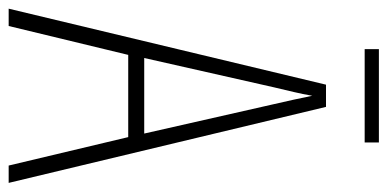

<svg xmlns="http://www.w3.org/2000/svg" viewBox="-240 -632 873 432"><g transform="rotate(90 196.0 -416.5)"><path d="M301 -833H91V-801H301ZM353 0H392L221 -714H171L0 0H39L104 -269H289ZM215 -596 281 -305H111L177 -597C185 -631 191 -654 196 -683C202 -654 207 -630 215 -596Z"/></g></svg>

Font: Noto Sans Thai ExtCond ExtLt
Style: Regular
Weight: 200
Width: 2
Designer: Monotype Design Team
Foundry: Monotype Imaging Inc.
Version: Version 2.002